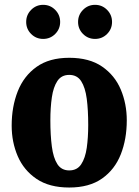

<svg xmlns="http://www.w3.org/2000/svg" viewBox="-20 -780 588 814"><path d="M29.5 -247.5Q29.5 -327.5 55.2 -392.8Q81 -458 135 -496.5Q189 -535 273.5 -535Q358.5 -535 412.5 -498Q466.5 -461 492 -400.5Q517.5 -340 517.5 -270Q517.5 -190 492 -125.5Q466.5 -61 412.5 -23Q358.5 15 273.5 15Q189 15 135 -21.5Q81 -58 55.2 -117.8Q29.5 -177.5 29.5 -247.5ZM193.5 -270Q193.5 -207 199.8 -159Q206 -111 223.2 -84.2Q240.5 -57.5 273.5 -57.5Q307 -57.5 324.2 -83.5Q341.5 -109.5 347.8 -153.2Q354 -197 354 -250Q354 -313.5 347.8 -361.2Q341.5 -409 324.2 -435.8Q307 -462.5 273.5 -462.5Q240.5 -462.5 223.2 -436.5Q206 -410.5 199.8 -367Q193.5 -323.5 193.5 -270ZM383 -615Q353 -615 332 -636Q311 -657 311 -687Q311 -717 332 -738.2Q353 -759.5 383 -759.5Q413 -759.5 434 -738.2Q455 -717 455 -687Q455 -657 434 -636Q413 -615 383 -615ZM163 -615Q133 -615 112 -636Q91 -657 91 -687Q91 -717 112 -738.2Q133 -759.5 163 -759.5Q193 -759.5 214 -738.2Q235 -717 235 -687Q235 -657 214 -636Q193 -615 163 -615Z"/></svg>

Font: Besley* Narrow
Style: Bold
Weight: 700
Width: 4
Designer: Owen Earl
Foundry: indestructible type*
Version: Version 3.000; ttfautohint (v1.8.3)